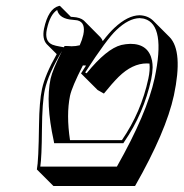

<svg xmlns="http://www.w3.org/2000/svg" viewBox="-20 -579 627 656"><path d="M490.7 -361.8Q485.8 -362.3 481.4 -362.3Q432.1 -362.3 385.3 -316.4Q362.8 -293.9 335 -259.3L313.5 -271.5L256.8 -328.1Q270 -348.6 273.9 -355Q265.6 -355.5 263.2 -355.5Q225.6 -281.7 219.2 -251.5Q206.1 -187 219.2 -100.1H396.5Q462.4 -196.3 486.8 -310.1Q493.2 -339.8 490.7 -361.8ZM331.1 -438.5Q353.5 -467.8 371.1 -483.9Q416.5 -526.4 457 -526.9Q484.9 -525.9 502.9 -508.8L559.6 -452.1Q606 -403.8 574.2 -253.4Q547.4 -129.4 441.4 56.6H162.6L106 0Q111.8 -29.3 113.3 -151.9Q114.3 -232.4 123.5 -274.9Q134.3 -324.7 173.8 -394L139.6 -428.2Q123.5 -446.3 130.4 -481Q145 -549.3 181.2 -558.6Q185.1 -559.1 184.6 -559.1L222.2 -521.5Q226.1 -521 229.5 -521Q254.4 -519.5 266.6 -508.8L322.8 -452.1Q328.6 -445.8 331.1 -438.5ZM198.2 -417.5 200.7 -421.9H206.5Q210.4 -421.9 217.3 -421.4Q222.2 -420.9 224.6 -420.9Q238.8 -420.9 252.4 -424.3Q260.7 -442.9 264.6 -460Q273.4 -502 245.1 -509.3Q243.2 -509.8 242.2 -509.8Q235.8 -510.7 229.5 -511.2Q182.6 -514.2 175.3 -544.9Q151.4 -529.8 140.6 -481Q140.1 -479.5 140.1 -479Q131.3 -438 159.2 -426.3Q169.4 -422.4 185.1 -419.9ZM192.4 -405.8 191.9 -404.8Q145 -326.2 133.3 -272.9Q124 -230 123.3 -136.2Q122.6 -42.5 117.7 -9.8H379.4Q482.4 -191.9 508.3 -312Q546.9 -493.7 473.6 -514.6Q471.2 -515.1 469.7 -515.6Q462.9 -516.6 457 -517.1Q419.4 -516.1 377.9 -476.6Q345.7 -446.8 271 -331.5L275.9 -328.6Q344.2 -412.6 394.5 -425.3Q409.2 -428.7 425.3 -429.2Q487.8 -429.2 499.5 -371.6Q501.5 -360.4 501.5 -348.6Q501 -329.6 496.6 -308.1Q471.2 -191.4 404.3 -94.2L401.4 -89.8H165L163.6 -97.7Q135.3 -227.1 152.8 -310.1Q159.7 -340.8 192.4 -405.8Z"/></svg>

Font: Linux Biolinum Shadow O
Style: Italic
Weight: 400
Italic angle: -12°
Designer: Philipp H. Poll
Foundry: Philipp H. Poll
Version: Version 0.6.2